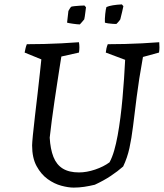

<svg xmlns="http://www.w3.org/2000/svg" viewBox="-20 -841 745 873"><path d="M315 12Q291 12 259 3.5Q227 -5 197 -26.5Q167 -48 146.5 -85.5Q126 -123 126 -180Q126 -190 129.5 -226.5Q133 -263 139 -313.5Q145 -364 151 -416Q157 -468 161.5 -510Q166 -552 168 -571L92 -602Q94 -612 96 -621Q98 -630 102 -640Q142 -640 181 -641Q220 -642 259.5 -644Q299 -646 339 -649Q341 -637 341 -625.5Q341 -614 339 -602L259 -584Q256 -566 251 -534Q246 -502 240 -462.5Q234 -423 227.5 -379.5Q221 -336 215.5 -293.5Q210 -251 206 -215Q209 -163 223 -127.5Q237 -92 265.5 -74.5Q294 -57 339 -57Q374 -57 412.5 -70Q451 -83 478 -103Q490 -125 499 -156Q508 -187 515 -225.5Q522 -264 527.5 -307Q533 -350 537 -394.5Q541 -439 544 -483.5Q547 -528 549 -569L461 -602Q462 -612 464 -621Q466 -630 470 -640Q509 -640 548 -641Q587 -642 626 -644Q665 -646 704 -649Q705 -637 705 -625.5Q705 -614 703 -602L630 -582Q611 -477 601.5 -400.5Q592 -324 585 -267.5Q578 -211 568.5 -167.5Q559 -124 540 -84Q515 -62 483.5 -41Q452 -20 411 -1Q386 5 362.5 8.5Q339 12 315 12ZM285 -738 291 -791Q293 -795 297 -801.5Q301 -808 303 -810Q308 -812 318.5 -813Q329 -814 341.5 -815Q354 -816 364 -816L371 -808Q370 -800 368.5 -788Q367 -776 365.5 -766Q364 -756 363 -753Q360 -749 352.5 -740.5Q345 -732 343 -730Q333 -730 312 -733Q291 -736 285 -738ZM457 -738Q456 -754 458.5 -777.5Q461 -801 464 -809Q475 -814 493.5 -817Q512 -820 534 -821L541 -813Q539 -801 535.5 -788Q532 -775 530 -765.5Q528 -756 527 -753Q525 -750 522 -746Q519 -742 515.5 -738.5Q512 -735 509 -732Q504 -732 494 -732.5Q484 -733 473.5 -734.5Q463 -736 457 -738Z"/></svg>

Font: Labrada
Style: Italic
Weight: 400
Italic angle: -7°
Designer: Mercedes Jáuregui
Foundry: Omnibus-Type Team
Version: Version 1.000